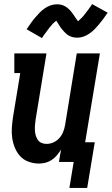

<svg xmlns="http://www.w3.org/2000/svg" viewBox="-20 -791 546 938"><path d="M185 -605 110 -648Q122 -666 132.5 -680.5Q143 -695 153.5 -707Q164 -719 174 -729.5Q184 -740 197.5 -749.5Q211 -759 226.5 -764.5Q242 -770 257 -770Q263 -770 268 -769.5Q273 -769 278 -768Q283 -767 288 -765Q293 -763 297.5 -760.5Q302 -758 306 -755Q310 -752 313.5 -749Q317 -746 321 -742Q325 -738 328 -734Q331 -730 334 -726Q337 -722 339.5 -718.5Q342 -715 344.5 -711Q347 -707 350 -703Q353 -699 356 -694.5Q359 -690 361 -687Q364 -690 368.5 -694Q373 -698 375.5 -700.5Q378 -703 381 -706Q384 -709 387 -712.5Q390 -716 393 -720Q396 -724 399.5 -728.5Q403 -733 406.5 -737.5Q410 -742 414 -747.5Q418 -753 422 -759Q426 -765 430 -771L506 -729Q494 -711 483 -696.5Q472 -682 462 -670Q452 -658 441.5 -647.5Q431 -637 417.5 -627.5Q404 -618 389 -612.5Q374 -607 358 -607Q349 -607 340 -608.5Q331 -610 322.5 -614Q314 -618 307.5 -623Q301 -628 294.5 -635Q288 -642 282.5 -648.5Q277 -655 273 -661.5Q269 -668 263.5 -676.5Q258 -685 255 -690Q252 -687 247 -683Q242 -679 239.5 -676.5Q237 -674 234.5 -671Q232 -668 229 -664.5Q226 -661 222.5 -657Q219 -653 216 -648.5Q213 -644 209 -639Q205 -634 201.5 -629Q198 -624 193.5 -618Q189 -612 185 -605ZM319 127 340 0H268L278 -60Q269 -46 258 -32.5Q247 -19 232.5 -9.5Q218 0 202 4Q186 8 170 8Q144 8 119.5 -1Q95 -10 78.5 -28Q62 -46 52.5 -69.5Q43 -93 39.5 -118Q36 -143 38 -169.5Q40 -196 44 -222L79 -434H50V-530H207L154 -207Q152 -194 151 -180.5Q150 -167 150.5 -154.5Q151 -142 154.5 -130Q158 -118 164.5 -108Q171 -98 182.5 -93Q194 -88 207 -88Q225 -88 241.5 -95.5Q258 -103 270 -116.5Q282 -130 288.5 -146.5Q295 -163 298 -180L355 -530H468L396 -96H443L406 127Z"/></svg>

Font: Iosevka Slab
Style: Bold Italic
Weight: 700
Italic angle: -9°
Monospace: yes
Designer: Belleve Invis
Foundry: Belleve Invis
Version: Version 11.1.0; ttfautohint (v1.8.3)